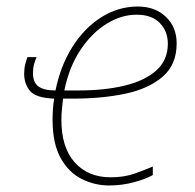

<svg xmlns="http://www.w3.org/2000/svg" viewBox="-20 -558 596 588"><path d="M314 10Q270 10 230 -10Q190 -30 165.5 -74.5Q141 -119 141 -191Q141 -206 142 -222.5Q143 -239 146 -256Q90 -258 72 -279.5Q54 -301 54 -332Q54 -349 57.5 -362Q61 -375 64 -383H92Q88 -374 84.5 -362Q81 -350 81 -334Q81 -306 97.5 -293.5Q114 -281 150 -281Q165 -356 201.5 -414Q238 -472 290 -505Q342 -538 402 -538Q455 -538 488 -506.5Q521 -475 521 -425Q521 -360 478 -323Q435 -286 363.5 -271Q292 -256 205 -256H173Q172 -244 170 -226.5Q168 -209 168 -191Q168 -106 209 -60.5Q250 -15 319 -15Q360 -15 392.5 -26.5Q425 -38 448 -48V-22Q427 -10 390.5 0Q354 10 314 10ZM177 -281H222Q301 -281 362.5 -296Q424 -311 459 -342.5Q494 -374 494 -424Q494 -462 469.5 -487.5Q445 -513 398 -513Q352 -513 307 -485.5Q262 -458 227 -406Q192 -354 177 -281Z"/></svg>

Font: Noto Sans Disp Thin
Style: Italic
Weight: 100
Italic angle: -12°
Designer: Monotype Design Team
Foundry: Monotype Imaging Inc.
Version: Version 2.000;GOOG;noto-source:20170915:90ef993387c0